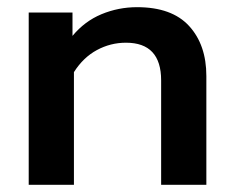

<svg xmlns="http://www.w3.org/2000/svg" viewBox="-20 -515 650 535"><path d="M60 -480H182V-415Q216 -456 263 -475.5Q310 -495 362 -495Q459 -495 507 -442.5Q555 -390 555 -303V0H429V-291Q429 -396 331 -396Q288 -396 250 -375.5Q212 -355 186 -314V0H60Z"/></svg>

Font: Prompt Medium
Style: Regular
Weight: 500
Designer: Katatrad Team
Foundry: CadsonDemak
Version: Version 1.001